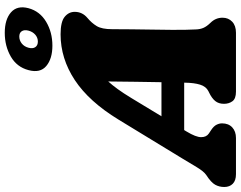

<svg xmlns="http://www.w3.org/2000/svg" viewBox="-142 -866 986 786"><g transform="rotate(-90 351.0 -473.0)"><path d="M205.5 -202Q182.5 -164 182.5 -142.5Q182.5 -121 197.5 -111L212.5 -101Q227.5 -91 233.2 -79.8Q239 -68.5 239 -57Q239 -30.5 222.5 -15.2Q206 0 179 0H31Q5 0 -8.2 -13Q-21.5 -26 -21.5 -48Q-21.5 -68.5 -12.2 -85.2Q-3 -102 28 -122Q42.5 -132 59.8 -160.8Q77 -189.5 96 -221L254.5 -481Q328 -601.5 416.2 -659.8Q504.5 -718 603.5 -718Q655 -718 675.2 -701.2Q695.5 -684.5 695.5 -660Q695.5 -629 670.5 -608Q650 -591 637.2 -570Q624.5 -549 624.5 -507Q624.5 -472 624 -428.5Q623.5 -385 622.8 -341.5Q622 -298 621.8 -262.8Q621.5 -227.5 622 -209Q623 -182.5 623.5 -164.8Q624 -147 629.8 -133.5Q635.5 -120 650.5 -104.5Q671.5 -83.5 671.5 -55Q671.5 -31 655.2 -15.5Q639 0 610 0H369Q340 0 329.5 -14.5Q319 -29 319 -49Q319 -71 330.5 -85Q342 -99 365 -110L371 -113Q390 -122.5 397.5 -147Q405 -171.5 405.5 -208Q405.5 -210 405.5 -212H211.5ZM342.5 -428 268 -305H407.5Q408.5 -355 409.2 -411.5Q410 -468 410.5 -523Q396 -507 379.2 -484Q362.5 -461 342.5 -428ZM557 -751.5Q503.5 -751.5 473.8 -776.5Q444 -801.5 457 -849.5Q469.5 -897 512.5 -921.8Q555.5 -946.5 609.5 -946.5Q664.5 -946.5 693.5 -921Q722.5 -895.5 710.5 -849.5Q698 -803 655 -777.2Q612 -751.5 557 -751.5ZM594.5 -887Q578.5 -887 565.8 -876.8Q553 -866.5 548.5 -849Q544 -832 551 -821.5Q558 -811 574 -811Q589.5 -811 601.8 -821.5Q614 -832 618.5 -849Q623 -866 616.5 -876.5Q610 -887 594.5 -887Z"/></g></svg>

Font: Fraunces 9pt SuperSoft Black
Style: Italic
Weight: 900
Italic angle: -16°
Version: Version 1.000;[0bf87f6ff]